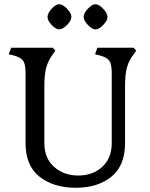

<svg xmlns="http://www.w3.org/2000/svg" viewBox="-20 -876 709 909"><path d="M205 -796Q205 -813 224.5 -834.5Q244 -856 260 -856Q277 -856 297.5 -834.5Q318 -813 318 -796Q318 -779 297.5 -758Q277 -737 260 -737Q244 -737 224.5 -758Q205 -779 205 -796ZM376 -796Q376 -813 396 -834.5Q416 -856 432 -856Q448 -856 468.5 -834.5Q489 -813 489 -796Q489 -779 469 -758Q449 -737 432 -737Q416 -737 396 -758Q376 -779 376 -796ZM101 -198V-530Q101 -572 89.5 -588.5Q78 -605 43 -614L21 -619L33 -650H230L242 -636L230 -619Q208 -589 199 -556Q190 -523 190 -469V-198Q190 -127 236 -86Q282 -45 351 -45Q419 -45 464 -86Q509 -127 509 -198V-530Q509 -572 497.5 -588.5Q486 -605 451 -614L430 -619L441 -650H613L625 -636L613 -619Q590 -590 581 -556.5Q572 -523 572 -469V-198Q572 -92 507.5 -39.5Q443 13 339 13Q233 13 167 -39.5Q101 -92 101 -198Z"/></svg>

Font: Kurale
Style: Regular
Weight: 400
Designer: Eduardo Rodriguez Tunni
Foundry: Eduardo Rodriguez Tunni
Version: Version 2.000